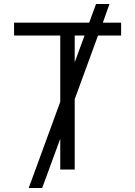

<svg xmlns="http://www.w3.org/2000/svg" viewBox="-20 -842 672 956"><path d="M280 -665H50V-729H424L458 -822H525L492 -729H583V-665H468L352 -348V2H280V-151L190 94H123L280 -335ZM352 -665V-532L401 -665Z"/></svg>

Font: Sinter Normal
Style: Regular
Weight: 350
Foundry: Adobe & rsms
Version: Version 1.000